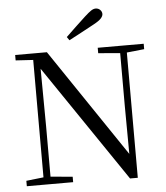

<svg xmlns="http://www.w3.org/2000/svg" viewBox="-62 -1000 919 1061"><g transform="rotate(-5 398.0 -469.0)"><path d="M336 -802Q364 -829 392 -855.5Q420 -882 446 -906Q469 -927 482.5 -936Q496 -945 508 -945Q523 -945 533 -935Q543 -925 543 -912Q543 -900 531 -887Q519 -874 489 -858Q455 -839 419.5 -820.5Q384 -802 349 -783ZM44 0V-30L150 -42H172L301 -30V0ZM140 0V-705H176L179 -319V0ZM501 -698V-728H756V-698L651 -687H631ZM616 7 167 -654 165 -655 141 -692 43 -698V-728H219L641 -103L624 -97L622 -395V-728H659V7Z"/></g></svg>

Font: Noto Serif JP
Style: Regular
Weight: 400
Designer: Ryoko NISHIZUKA  (kana & ideographs); Frank Grießhammer (Latin, Greek & Cyrillic); Wenlong ZHANG  (bopomofo); Sandoll Co
Foundry: Adobe
Version: Version 2.003-H1;hotconv 1.1.1;makeotfexe 2.6.0